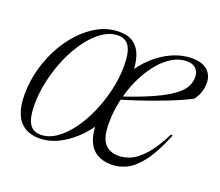

<svg xmlns="http://www.w3.org/2000/svg" viewBox="-92 -633 883 772"><g transform="rotate(20 349.0 -246.5)"><path d="M298.5 -503Q338 -503 361.5 -484.8Q385 -466.5 395 -433.8Q405 -401 405 -356.5L387 -357Q413 -401 448.8 -433.8Q484.5 -466.5 525.8 -484.8Q567 -503 609 -503Q640 -503 659.2 -493.5Q678.5 -484 688 -467.8Q697.5 -451.5 698 -432Q698.5 -413.5 692.8 -393Q687 -372.5 672 -353Q650 -341.5 616.5 -327Q583 -312.5 543.2 -297.8Q503.5 -283 461.8 -269Q420 -255 381 -244L381.5 -257Q437.5 -275.5 478.8 -292Q520 -308.5 548.8 -323.5Q577.5 -338.5 596.2 -352.2Q615 -366 625.5 -379Q636 -392 640.5 -405Q648 -426 645.5 -444Q643 -462 630.2 -473.2Q617.5 -484.5 594 -484.5Q560.5 -484.5 529.2 -465.2Q498 -446 471.5 -412.2Q445 -378.5 425 -334.8Q405 -291 394 -242.2Q383 -193.5 383 -145Q383 -82.5 404 -57.8Q425 -33 463.5 -33Q489 -33 515.5 -44.5Q542 -56 571.5 -88.8Q601 -121.5 633.5 -185.5L641.5 -184.5Q609.5 -106 578 -64Q546.5 -22 514.5 -6Q482.5 10 448.5 10Q412 10 386.5 -5.2Q361 -20.5 348 -52Q335 -83.5 335.5 -132L350 -131.5Q323.5 -89 289.2 -57.2Q255 -25.5 217 -7.8Q179 10 140 10Q103 10 77 -6.5Q51 -23 38 -55.2Q25 -87.5 25 -134Q25 -203.5 46.8 -269.2Q68.5 -335 106.8 -387.8Q145 -440.5 194.2 -471.8Q243.5 -503 298.5 -503ZM140.5 -5.5Q174 -5.5 206.2 -27.5Q238.5 -49.5 266.8 -87.8Q295 -126 316.2 -174.5Q337.5 -223 349.8 -276.2Q362 -329.5 362 -381Q362 -436.5 346.5 -462Q331 -487.5 298 -487.5Q265 -487.5 232.5 -465.5Q200 -443.5 171.8 -405.2Q143.5 -367 122.2 -318.5Q101 -270 88.8 -216.8Q76.5 -163.5 76.5 -111.5Q76.5 -56.5 92 -31Q107.5 -5.5 140.5 -5.5Z"/></g></svg>

Font: Newsreader 60pt Light
Style: Italic
Weight: 300
Italic angle: -17°
Designer: Hugues Gentile
Foundry: Production Type
Version: Version 1.003